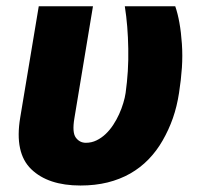

<svg xmlns="http://www.w3.org/2000/svg" viewBox="-20 -565 628 595"><path d="M42.6 -200.3 100.1 -545.5H268.1L210.6 -198.9Q203.1 -154.8 214.8 -138.8Q226.6 -122.5 246.1 -122.5Q263.8 -122.5 279.1 -130Q294.4 -137.4 307.4 -149.7Q320.3 -161.9 330.8 -177.9Q341.3 -193.9 349.1 -211.1Q356.9 -228.3 362 -245.4Q367.2 -262.4 369.3 -277Q373.9 -310.4 376.1 -344.6Q378.2 -378.9 377.5 -414.4Q376.4 -484.7 366.8 -545.5H523.1Q530.9 -523.1 536 -494.3Q541.2 -465.6 543.7 -429Q546.2 -392.4 543.7 -355.1Q541.2 -317.8 534.8 -277Q528.4 -235.1 515.8 -199Q503.2 -163 484 -129.6Q465.6 -97.3 440.5 -71.4Q415.5 -45.5 383.7 -27.3Q351.9 -9.2 313.4 0.4Q274.9 9.9 229.4 9.9Q128.9 9.9 76.7 -40.8Q24.5 -91.3 42.6 -200.3Z"/></svg>

Font: Inter P Extra Bold
Style: Italic
Weight: 800
Italic angle: 9.39999°
Designer: Rasmus Andersson
Foundry: rsms
Version: Version 3.018;git-588b23468